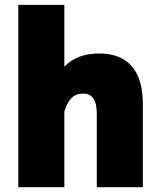

<svg xmlns="http://www.w3.org/2000/svg" viewBox="-20 -784 677 804"><path d="M249.5 -317.4C264.6 -366.7 287.6 -392.1 326.7 -392.1C367.2 -392.1 385.3 -366.2 385.3 -306.2V0H578.1V-350.6C578.1 -487.8 515.1 -560.1 395.5 -560.1C333 -560.1 284.2 -541.5 249.5 -504.9V-763.7H56.6V0H249.5Z"/></svg>

Font: Estedad Black
Style: Regular
Weight: 900
Designer: Amin Abedi
Version: Version 7.3